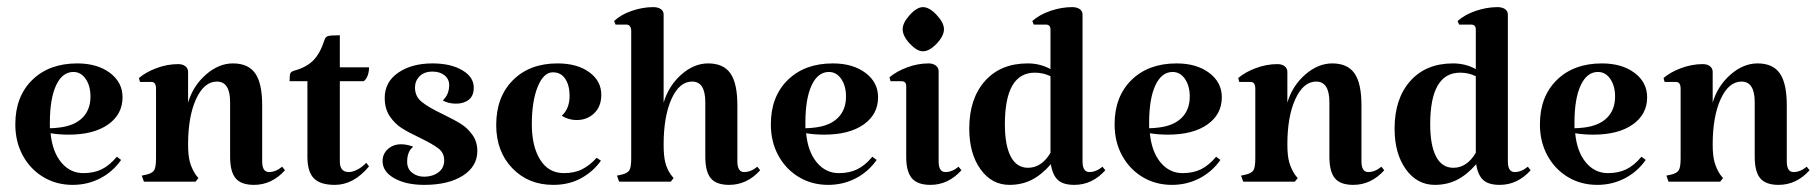

<svg xmlns="http://www.w3.org/2000/svg" viewBox="-20 -510 5106 539"><path d="M308 -70 320 -61Q297 -28 261.5 -9.5Q226 9 184 9Q138 9 101.5 -13Q65 -35 44 -73.5Q23 -112 23 -161Q23 -239 70.5 -285.5Q118 -332 197 -332Q253 -332 288.5 -305.5Q324 -279 324 -237Q324 -189 283.5 -160.5Q243 -132 173 -132Q145 -132 122 -136Q127 -84 152 -54Q177 -24 214 -24Q243 -24 265 -34.5Q287 -45 308 -70ZM120 -166V-150Q131 -150 147 -152Q189 -157 211.5 -179.5Q234 -202 234 -239Q234 -269 220.5 -288.5Q207 -308 186 -308Q155 -308 137.5 -270.5Q120 -233 120 -166Z M735 -27Q754 -27 772 -42L780 -32Q743 9 693 9Q657 9 641.5 -9.5Q626 -28 626 -70V-223Q626 -281 589 -281Q553 -281 530.5 -232Q508 -183 508 -104Q508 -74 513 -55.5Q518 -37 529 -20L537 -10L529 0H384L378 -17L392 -20Q408 -24 413 -32.5Q418 -41 418 -66V-261Q418 -280 405 -280H373L370 -291Q390 -308 420 -319Q450 -330 480 -330Q493 -330 500.5 -324Q508 -318 508 -308V-222Q522 -269 558 -300.5Q594 -332 634 -332Q677 -332 696.5 -304Q716 -276 716 -215V-57Q716 -27 735 -27Z M843 -70V-282H793Q793 -299 795 -304Q797 -309 807 -312Q840 -321 859 -340Q878 -359 890 -395Q893 -406 900 -408.5Q907 -411 934 -411V-321H1016Q1016 -308 1012 -297.5Q1008 -287 1001 -282H934V-57Q934 -27 959 -27Q970 -27 983.5 -34Q997 -41 1008 -53L1016 -43Q973 9 920 9Q879 9 861 -9.5Q843 -28 843 -70Z M1224 -189Q1257 -173 1275 -161.5Q1293 -150 1306.5 -131Q1320 -112 1320 -86Q1320 -43 1279.5 -17Q1239 9 1171 9Q1120 9 1087 -9.5Q1054 -28 1054 -58Q1054 -78 1069 -91.5Q1084 -105 1106 -105Q1123 -105 1140 -98Q1123 -85 1123 -56Q1123 -36 1137 -25Q1151 -14 1171 -14Q1194 -14 1210.5 -26Q1227 -38 1227 -60Q1227 -81 1210.5 -93.5Q1194 -106 1159 -123Q1127 -138 1107.5 -150.5Q1088 -163 1074 -184Q1060 -205 1060 -235Q1060 -280 1098 -306Q1136 -332 1194 -332Q1245 -332 1277.5 -313Q1310 -294 1310 -264Q1310 -241 1296 -230Q1282 -219 1260 -219Q1239 -219 1223 -228Q1241 -245 1241 -271Q1241 -288 1228 -298.5Q1215 -309 1194 -309Q1171 -309 1158 -296Q1145 -283 1145 -264Q1145 -239 1164.5 -223.5Q1184 -208 1224 -189Z M1599 -173Q1576 -173 1557 -185Q1579 -205 1579 -241Q1579 -270 1567 -288.5Q1555 -307 1532 -307Q1506 -307 1489.5 -266.5Q1473 -226 1473 -161Q1473 -99 1496.5 -61.5Q1520 -24 1563 -24Q1593 -24 1614.5 -35Q1636 -46 1655 -67L1667 -59Q1646 -29 1612 -10Q1578 9 1533 9Q1463 9 1418 -38Q1373 -85 1373 -159Q1373 -238 1420 -285Q1467 -332 1545 -332Q1600 -332 1634 -307.5Q1668 -283 1668 -244Q1668 -211 1648 -192Q1628 -173 1599 -173Z M2069 -27Q2088 -27 2106 -42L2114 -32Q2077 9 2027 9Q1991 9 1975.5 -9.5Q1960 -28 1960 -70V-223Q1960 -281 1923 -281Q1887 -281 1865 -232Q1843 -183 1843 -104Q1843 -73 1847.5 -54.5Q1852 -36 1863 -20L1871 -10L1863 0H1718L1712 -17L1726 -20Q1742 -24 1747 -32.5Q1752 -41 1752 -66V-423Q1752 -431 1748.5 -436Q1745 -441 1739 -441H1708L1704 -451Q1723 -469 1753.5 -479.5Q1784 -490 1814 -490Q1827 -490 1835 -484.5Q1843 -479 1843 -469V-222Q1857 -269 1892.5 -300.5Q1928 -332 1968 -332Q2011 -332 2030.5 -304Q2050 -276 2050 -215V-57Q2050 -27 2069 -27Z M2429 -70 2441 -61Q2418 -28 2382.5 -9.5Q2347 9 2305 9Q2259 9 2222.5 -13Q2186 -35 2165 -73.5Q2144 -112 2144 -161Q2144 -239 2191.5 -285.5Q2239 -332 2318 -332Q2374 -332 2409.5 -305.5Q2445 -279 2445 -237Q2445 -189 2404.5 -160.5Q2364 -132 2294 -132Q2266 -132 2243 -136Q2248 -84 2273 -54Q2298 -24 2335 -24Q2364 -24 2386 -34.5Q2408 -45 2429 -70ZM2241 -166V-150Q2252 -150 2268 -152Q2310 -157 2332.5 -179.5Q2355 -202 2355 -239Q2355 -269 2341.5 -288.5Q2328 -308 2307 -308Q2276 -308 2258.5 -270.5Q2241 -233 2241 -166Z M2634 -27Q2653 -27 2671 -42L2679 -32Q2642 9 2592 9Q2556 9 2540 -9.5Q2524 -28 2524 -70V-268Q2524 -282 2511 -282H2480L2477 -293Q2497 -310 2527 -321Q2557 -332 2587 -332Q2599 -332 2607 -326Q2615 -320 2615 -310V-57Q2615 -27 2634 -27ZM2571 -490Q2589 -490 2609.5 -468Q2630 -446 2630 -428Q2630 -409 2609.5 -387.5Q2589 -366 2571 -366Q2554 -366 2534 -387.5Q2514 -409 2514 -428Q2514 -446 2534 -468Q2554 -490 2571 -490Z M3083 -32Q3046 9 2996 9Q2965 9 2950 -4.5Q2935 -18 2930 -49Q2904 -19 2876 -5Q2848 9 2814 9Q2764 9 2732.5 -35Q2701 -79 2701 -149Q2701 -233 2745 -282.5Q2789 -332 2865 -332Q2900 -332 2929 -316V-427Q2929 -441 2916 -441H2882L2878 -451Q2898 -469 2929 -479.5Q2960 -490 2990 -490Q3003 -490 3011 -484.5Q3019 -479 3019 -469V-57Q3019 -27 3038 -27Q3057 -27 3075 -42ZM2929 -81V-296Q2909 -306 2885 -306Q2801 -306 2801 -161Q2801 -102 2817.5 -70.5Q2834 -39 2866 -39Q2904 -39 2929 -81Z M3394 -70 3406 -61Q3383 -28 3347.5 -9.5Q3312 9 3270 9Q3224 9 3187.5 -13Q3151 -35 3130 -73.5Q3109 -112 3109 -161Q3109 -239 3156.5 -285.5Q3204 -332 3283 -332Q3339 -332 3374.5 -305.5Q3410 -279 3410 -237Q3410 -189 3369.5 -160.5Q3329 -132 3259 -132Q3231 -132 3208 -136Q3213 -84 3238 -54Q3263 -24 3300 -24Q3329 -24 3351 -34.5Q3373 -45 3394 -70ZM3206 -166V-150Q3217 -150 3233 -152Q3275 -157 3297.5 -179.5Q3320 -202 3320 -239Q3320 -269 3306.5 -288.5Q3293 -308 3272 -308Q3241 -308 3223.5 -270.5Q3206 -233 3206 -166Z M3821 -27Q3840 -27 3858 -42L3866 -32Q3829 9 3779 9Q3743 9 3727.5 -9.5Q3712 -28 3712 -70V-223Q3712 -281 3675 -281Q3639 -281 3616.5 -232Q3594 -183 3594 -104Q3594 -74 3599 -55.5Q3604 -37 3615 -20L3623 -10L3615 0H3470L3464 -17L3478 -20Q3494 -24 3499 -32.5Q3504 -41 3504 -66V-261Q3504 -280 3491 -280H3459L3456 -291Q3476 -308 3506 -319Q3536 -330 3566 -330Q3579 -330 3586.5 -324Q3594 -318 3594 -308V-222Q3608 -269 3644 -300.5Q3680 -332 3720 -332Q3763 -332 3782.5 -304Q3802 -276 3802 -215V-57Q3802 -27 3821 -27Z M4277 -32Q4240 9 4190 9Q4159 9 4144 -4.5Q4129 -18 4124 -49Q4098 -19 4070 -5Q4042 9 4008 9Q3958 9 3926.5 -35Q3895 -79 3895 -149Q3895 -233 3939 -282.5Q3983 -332 4059 -332Q4094 -332 4123 -316V-427Q4123 -441 4110 -441H4076L4072 -451Q4092 -469 4123 -479.5Q4154 -490 4184 -490Q4197 -490 4205 -484.5Q4213 -479 4213 -469V-57Q4213 -27 4232 -27Q4251 -27 4269 -42ZM4123 -81V-296Q4103 -306 4079 -306Q3995 -306 3995 -161Q3995 -102 4011.5 -70.5Q4028 -39 4060 -39Q4098 -39 4123 -81Z M4588 -70 4600 -61Q4577 -28 4541.5 -9.5Q4506 9 4464 9Q4418 9 4381.5 -13Q4345 -35 4324 -73.5Q4303 -112 4303 -161Q4303 -239 4350.5 -285.5Q4398 -332 4477 -332Q4533 -332 4568.5 -305.5Q4604 -279 4604 -237Q4604 -189 4563.5 -160.5Q4523 -132 4453 -132Q4425 -132 4402 -136Q4407 -84 4432 -54Q4457 -24 4494 -24Q4523 -24 4545 -34.5Q4567 -45 4588 -70ZM4400 -166V-150Q4411 -150 4427 -152Q4469 -157 4491.5 -179.5Q4514 -202 4514 -239Q4514 -269 4500.5 -288.5Q4487 -308 4466 -308Q4435 -308 4417.5 -270.5Q4400 -233 4400 -166Z M5015 -27Q5034 -27 5052 -42L5060 -32Q5023 9 4973 9Q4937 9 4921.5 -9.5Q4906 -28 4906 -70V-223Q4906 -281 4869 -281Q4833 -281 4810.5 -232Q4788 -183 4788 -104Q4788 -74 4793 -55.5Q4798 -37 4809 -20L4817 -10L4809 0H4664L4658 -17L4672 -20Q4688 -24 4693 -32.5Q4698 -41 4698 -66V-261Q4698 -280 4685 -280H4653L4650 -291Q4670 -308 4700 -319Q4730 -330 4760 -330Q4773 -330 4780.5 -324Q4788 -318 4788 -308V-222Q4802 -269 4838 -300.5Q4874 -332 4914 -332Q4957 -332 4976.5 -304Q4996 -276 4996 -215V-57Q4996 -27 5015 -27Z"/></svg>

Font: Katibeh
Style: Regular
Weight: 400
Designer: Arabic design by Kourosh Beigpour, Latin design by Eduardo Tunni, engineering by Lasse Fister
Version: Version 1.000